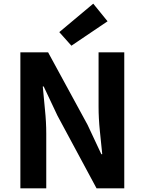

<svg xmlns="http://www.w3.org/2000/svg" viewBox="-20 -1026 789 1046"><path d="M91 0V-741H242L457 -346L532 -186H537Q531 -244 524 -313Q517 -382 517 -445V-741H657V0H506L293 -396L218 -555H213Q218 -495 225 -428Q232 -361 232 -297V0ZM369 -777 303 -851 488 -1006 566 -910Z"/></svg>

Font: Noto Sans SC
Style: Bold
Weight: 700
Designer: Ryoko NISHIZUKA  (kana, bopomofo & ideographs); Paul D. Hunt (Latin, Greek & Cyrillic); Sandoll Communications , Soo-you
Foundry: Adobe
Version: Version 2.004-H2;hotconv 1.0.118;makeotfexe 2.5.65603